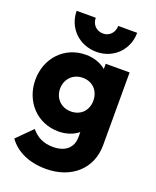

<svg xmlns="http://www.w3.org/2000/svg" viewBox="-169 -818 921 1133"><g transform="rotate(20 292.0 -251.5)"><path d="M260 218C417 218 530 121 530 -29V-486H380V-453C348 -480 304 -496 253 -496C119 -496 22 -392 22 -256C22 -120 119 -15 253 -15C302 -15 345 -30 377 -56V-25C377 43 331 82 255 82C194 82 153 60 118 19L24 113C71 180 154 218 260 218ZM112 -721C112 -615 194 -533 304 -533C411 -533 492 -615 492 -721H373C373 -679 343 -648 304 -648C261 -648 232 -679 232 -721ZM177 -256C177 -315 219 -362 282 -362C346 -362 386 -316 386 -256C386 -196 346 -151 282 -151C219 -151 177 -198 177 -256Z"/></g></svg>

Font: MV Cash
Style: Bold
Weight: 700
Designer: Rodrigo Fuenzalida
Foundry: fragTYPE
Version: Version 1.100;Glyphs 3.1.2 (3151)